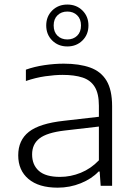

<svg xmlns="http://www.w3.org/2000/svg" viewBox="-20 -836 609 864"><path d="M239.5 8.5Q154.5 8.5 108.2 -30.5Q62 -69.5 62 -137Q62 -205 110 -242.8Q158 -280.5 268 -292.5L425 -310.5V-360Q425 -415 406.2 -445.2Q387.5 -475.5 351.2 -487.2Q315 -499 262 -499Q227 -499 183.5 -492.8Q140 -486.5 96.5 -471.5V-522.5Q134 -536 179.5 -542.8Q225 -549.5 267 -549.5Q337 -549.5 385.8 -532Q434.5 -514.5 459.5 -472.8Q484.5 -431 484.5 -358V0H433L428.5 -64H423.5Q393 -31.5 343.8 -11.5Q294.5 8.5 239.5 8.5ZM124.5 -141Q124.5 -94 155 -67Q185.5 -40 250 -40Q298 -40 343.5 -58.5Q389 -77 425 -114.5V-266.5L270 -248.5Q191 -239 157.8 -213.2Q124.5 -187.5 124.5 -141ZM283 -627Q242 -627 215 -653.8Q188 -680.5 188 -721.5Q188 -762 215 -788.8Q242 -815.5 283 -815.5Q324 -815.5 351 -788.8Q378 -762 378 -721.5Q378 -680.5 351 -653.8Q324 -627 283 -627ZM283 -658.5Q310 -658.5 327.2 -675.2Q344.5 -692 344.5 -721.5Q344.5 -750.5 327.2 -767.2Q310 -784 283 -784Q256 -784 238.8 -767.2Q221.5 -750.5 221.5 -721.5Q221.5 -692 238.8 -675.2Q256 -658.5 283 -658.5Z"/></svg>

Font: Encode Sans Expanded Light
Style: Regular
Weight: 300
Width: 7
Designer: Multiple Designers
Foundry: Impallari Type
Version: Version 3.000; ttfautohint (v1.8.3) -l 8 -r 50 -G 200 -x 14 